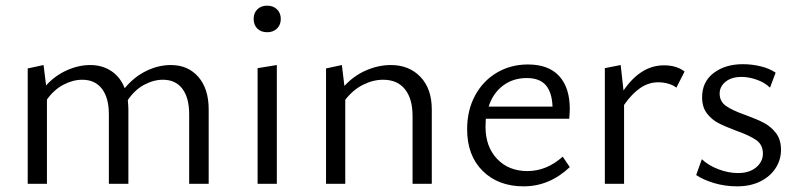

<svg xmlns="http://www.w3.org/2000/svg" viewBox="-20 -650 2823 679"><path d="M556 -368Q523 -368 489.5 -350Q456 -332 432 -296Q434 -276 434 -263V0H365V-246Q365 -304 340.5 -336Q316 -368 271 -368Q238 -368 204.5 -350.5Q171 -333 146 -298V0H78V-408L134 -420L143 -348Q175 -383 216.5 -401.5Q258 -420 299 -420Q342 -420 374 -398.5Q406 -377 421 -338Q454 -378 497 -399Q540 -420 584 -420Q645 -420 681.5 -378Q718 -336 718 -263V0H649V-246Q649 -304 625 -336Q601 -368 556 -368Z M891 -409 959 -420V0H891ZM877 -583Q877 -604 890 -617Q903 -630 925 -630Q946 -630 959.5 -617Q973 -604 973 -583Q973 -562 959.5 -549Q946 -536 925 -536Q903 -536 890 -549Q877 -562 877 -583Z M1335 -368Q1299 -368 1263.5 -350Q1228 -332 1201 -297V0H1133V-408L1189 -420L1198 -346Q1232 -383 1275.5 -401.5Q1319 -420 1362 -420Q1427 -420 1467 -378Q1507 -336 1507 -263V0H1439V-240Q1439 -301 1412 -334.5Q1385 -368 1335 -368Z M1632 -193Q1632 -260 1660 -312Q1688 -364 1737 -393Q1786 -422 1847 -422Q1920 -422 1957.5 -381Q1995 -340 1995 -265Q1995 -252 1993 -230H1698L1697 -202Q1697 -131 1738 -88Q1779 -45 1845 -45Q1913 -45 1970 -96L1995 -59Q1923 9 1832 9Q1742 9 1687 -45.5Q1632 -100 1632 -193ZM1934 -273Q1932 -324 1910 -349Q1888 -374 1843 -374Q1794 -374 1758.5 -347Q1723 -320 1708 -273Z M2119 -409 2175 -420 2185 -330Q2246 -419 2328 -419Q2373 -419 2401 -397L2372 -340Q2361 -349 2343.5 -354Q2326 -359 2308 -359Q2274 -359 2244.5 -339Q2215 -319 2187 -279V0H2119Z M2442 -31 2462 -87Q2485 -65 2520.5 -51.5Q2556 -38 2590 -38Q2630 -38 2654 -58Q2678 -78 2678 -107Q2678 -138 2654.5 -154.5Q2631 -171 2583 -188Q2543 -203 2520 -215Q2497 -227 2480 -249Q2463 -271 2463 -306Q2463 -361 2504 -392Q2545 -423 2607 -423Q2639 -423 2670 -415.5Q2701 -408 2723 -393L2703 -340Q2685 -358 2656.5 -368Q2628 -378 2603 -378Q2567 -378 2546 -361Q2525 -344 2525 -319Q2525 -291 2548 -275Q2571 -259 2617 -243Q2658 -228 2682.5 -215Q2707 -202 2724.5 -179Q2742 -156 2742 -120Q2742 -85 2723 -55.5Q2704 -26 2669 -8.5Q2634 9 2587 9Q2544 9 2505.5 -2.5Q2467 -14 2442 -31Z"/></svg>

Font: LXGW Bright TC
Style: Regular
Weight: 400
Designer: Christian Thalmann (Catharsis Fonts)
Foundry: LXGW / Christian Thalmann (Catharsis Fonts) / Fontworks Inc.
Version: Version 5.501